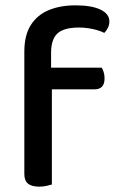

<svg xmlns="http://www.w3.org/2000/svg" viewBox="-20 -692 447 718"><path d="M154 -358V-439H360Q364 -434 367.5 -423Q371 -412 371 -399Q371 -378 361.5 -368Q352 -358 334 -358ZM171 -494V-371H71V-499Q71 -560 95 -598Q119 -636 162 -654Q205 -672 262 -672Q323 -672 356 -656Q389 -640 389 -612Q389 -599 383.5 -588Q378 -577 370 -569Q352 -578 326.5 -583.5Q301 -589 275 -589Q219 -589 195 -567Q171 -545 171 -494ZM71 -410H174V-2Q167 0 154.5 3Q142 6 127 6Q99 6 85 -5Q71 -16 71 -41Z"/></svg>

Font: Baloo Bhaijaan 2 Medium
Style: Regular
Weight: 500
Designer: Sanskriti Dholi, Noopur Datye and Ek Type
Foundry: Ek Type
Version: Version 1.701